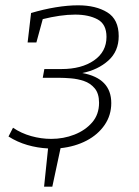

<svg xmlns="http://www.w3.org/2000/svg" viewBox="-20 -552 524 723"><path d="M12 -38 29 -71Q60 -50 97.5 -39.5Q135 -29 173 -29Q219 -29 260 -45Q301 -61 327 -91Q353 -121 353 -165Q353 -200 336.5 -219.5Q320 -239 296 -247Q272 -255 247 -257Q222 -259 205 -259H141L147 -292H212Q287 -292 334 -324.5Q381 -357 381 -413Q381 -461 347.5 -479Q314 -497 263 -497Q235 -497 204 -492.5Q173 -488 141 -480L117 -392H84L97 -503Q144 -517 189.5 -524.5Q235 -532 274 -532Q341 -532 384 -505.5Q427 -479 427 -416Q427 -359 388 -324Q349 -289 290 -277Q399 -257 399 -164Q399 -118 374 -81.5Q349 -45 306 -22.5Q263 0 208 6L177 151H146L161 7Q121 5 83 -6Q45 -17 12 -38Z"/></svg>

Font: Bitter Light
Style: Italic
Weight: 300
Italic angle: -9°
Designer: Sol Matas, and Bitter project Authors
Foundry: Sol Matas
Version: Version 2.001